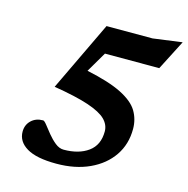

<svg xmlns="http://www.w3.org/2000/svg" viewBox="-108 -831 924 946"><g transform="rotate(15 354.0 -357.5)"><path d="M583 -250.5Q583 -173 542.8 -114Q502.5 -55 430 -21.5Q357.5 12 261.5 12Q159.5 12 110 -17.8Q60.5 -47.5 60.5 -98Q60.5 -132.5 83.8 -155Q107 -177.5 144 -177.5Q150.5 -177.5 163.8 -160.5Q177 -143.5 195.2 -121Q213.5 -98.5 234.8 -81.2Q256 -64 278.5 -64Q355.5 -64 403.5 -98.8Q451.5 -133.5 451.5 -203Q451.5 -237 425 -263.5Q398.5 -290 334 -311.8Q269.5 -333.5 156 -352L325.5 -707H560L708.5 -727L630 -574H353L292 -470Q408 -445.5 471.2 -413.5Q534.5 -381.5 558.8 -341Q583 -300.5 583 -250.5Z"/></g></svg>

Font: Newsreader 6pt SemiBold
Style: Italic
Weight: 600
Italic angle: -17°
Designer: Hugues Gentile
Foundry: Production Type
Version: Version 1.003; ttfautohint (v1.8.3)